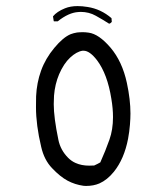

<svg xmlns="http://www.w3.org/2000/svg" viewBox="-20 -618 540 628"><path d="M336.9 -540.5Q341.8 -541.5 345.7 -546.4L344.7 -558.6Q310.1 -588.4 266.6 -595.2Q249 -598.1 233.9 -598.1Q210.4 -598.1 192.4 -590.8Q166 -580.1 153.3 -564.5L155.8 -548.8L156.7 -548.3H168.9Q204.6 -576.7 235.8 -578.6Q239.7 -579.1 243.7 -579.1Q271 -579.1 293.5 -566.4Q316.4 -553.7 336.9 -540.5ZM288.1 -76.7Q279.8 -76.2 271.5 -76.2Q246.6 -76.2 227.1 -85Q213.9 -90.8 203.1 -101.6Q177.7 -127 170.9 -161.1Q155.8 -233.9 155.8 -277.3Q155.8 -291.5 156.7 -305.2Q159.7 -342.8 173.3 -375Q188.5 -410.2 209.5 -429.7Q230.5 -449.2 250 -452.1Q251.5 -452.1 253.4 -452.1Q273.4 -452.1 297.4 -420.9Q331.5 -375.5 344.2 -294.9Q349.6 -263.2 349.6 -234.9Q349.6 -193.8 337.9 -161.1Q325.2 -125 308.1 -86.9Q300.8 -82.5 288.1 -76.7ZM261.2 -9.8Q286.1 -9.8 305.2 -18.1Q330.6 -29.3 352.5 -56.2Q386.2 -98.1 398.9 -164.1Q403.3 -188 405 -209.7Q406.7 -231.4 406.7 -246.6Q406.7 -292.5 395 -346.7Q379.9 -417 341.3 -462.4Q303.2 -506.8 270 -511.2Q258.8 -512.7 252.4 -512.7Q246.1 -512.7 241.9 -512.5Q237.8 -512.2 231.9 -511.7Q220.7 -509.8 211.4 -506.3Q186.5 -496.1 157.7 -461.4Q128.4 -426.3 114.3 -386.7Q100.1 -347.2 98.1 -303.2Q97.7 -288.6 97.7 -267.6Q97.7 -209 114.7 -137.7Q124.5 -94.7 150.4 -67.9Q176.8 -40 200.9 -27.1Q225.1 -14.2 252.9 -10.3Q257.3 -9.8 261.2 -9.8Z"/></svg>

Font: NaikaiFont
Style: Light
Weight: 300
Version: Version 1.89